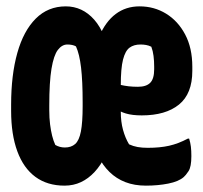

<svg xmlns="http://www.w3.org/2000/svg" viewBox="-20 -572 640 604"><path d="M187 -552Q213 -552 235.5 -541.5Q258 -531 276.5 -510Q295 -489 308 -457H292Q312 -504 344 -528Q376 -552 419 -552Q465 -552 502.5 -529Q540 -506 562.5 -463.5Q585 -421 585 -362V-349Q585 -277 543 -243Q501 -209 426 -209Q411 -209 398.5 -210.5Q386 -212 376 -215Q366 -218 358 -222Q350 -226 344 -232H329V-314Q346 -308 359 -305Q372 -302 385 -300.5Q398 -299 414 -299Q440 -299 452.5 -311.5Q465 -324 465 -354V-363Q465 -380 463 -396Q461 -412 456 -425Q448 -429 439.5 -430.5Q431 -432 422 -432Q401 -432 387.5 -422Q374 -412 367 -384.5Q360 -357 360 -304V-220Q360 -189 367 -163.5Q374 -138 386 -118Q399 -112 413 -109.5Q427 -107 445 -107Q483 -107 512 -113.5Q541 -120 571 -136H575Q579 -123 580.5 -110.5Q582 -98 582 -81Q582 -47 573 -33.5Q564 -20 558 -15Q542 -1 509.5 5.5Q477 12 439 12Q403 12 374.5 1Q346 -10 324.5 -31Q303 -52 289 -81H311Q297 -52 277.5 -31Q258 -10 234.5 1Q211 12 183 12Q129 12 91.5 -15.5Q54 -43 34.5 -96Q15 -149 15 -223V-243Q15 -336 34.5 -405.5Q54 -475 92.5 -513.5Q131 -552 187 -552ZM135 -225Q135 -201 137.5 -181Q140 -161 144 -145Q148 -129 154 -116Q161 -112 168.5 -110Q176 -108 184 -108Q204 -108 216.5 -119Q229 -130 234.5 -158.5Q240 -187 240 -238V-250Q240 -317 235 -359.5Q230 -402 219 -426Q214 -429 207 -430.5Q200 -432 192 -432Q175 -432 162 -415Q149 -398 142 -356Q135 -314 135 -240Z"/></svg>

Font: Recursive Monospace Casual ExtraBold
Style: Regular
Weight: 800
Version: Version 1.047